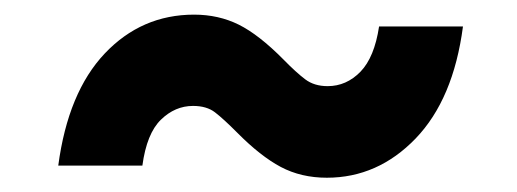

<svg xmlns="http://www.w3.org/2000/svg" viewBox="-20 -425 713 265"><path d="M60.4 -196.4Q73.9 -297.6 124.6 -351.2Q175.4 -404.8 247.9 -404.8Q281.6 -404.8 309.5 -391Q337.4 -377.1 371.1 -343Q388.8 -324.9 401.3 -315.5Q413.7 -306.1 432.2 -306.1Q458.1 -306.1 477.5 -326Q496.8 -345.9 503.2 -388.5H619Q605.8 -288 553.6 -233.8Q501.4 -179.7 431.1 -179.7Q395.6 -179.7 367.5 -194.6Q339.5 -209.5 307.5 -241.8Q288.4 -261 276.8 -269.9Q265.3 -278.8 246.4 -278.8Q221.6 -278.8 202.1 -259.8Q182.5 -240.8 176.5 -196.4Z"/></svg>

Font: Inter UI
Style: Bold Italic
Weight: 700
Italic angle: 9.39999°
Designer: Rasmus Andersson
Foundry: rsms
Version: 3.2;8d6f07862